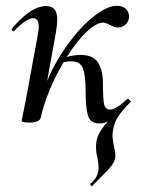

<svg xmlns="http://www.w3.org/2000/svg" viewBox="-20 -416 490 664"><path d="M211 -219Q236 -226 259 -226Q303 -226 319.5 -199Q336 -172 336 -127Q336 -74 340 -55.5Q344 -37 361 -37Q381 -37 419 -73Q421 -75 424 -74Q427 -73 428 -70L433 -65Q399 -30 387 -10.5Q375 9 371 34Q369 46 369 51Q369 61 371 73Q373 85 374 90Q379 108 379 122Q379 129 378 132Q375 147 360.5 163.5Q346 180 299 227Q299 228 298 228Q296 228 293.5 224.5Q291 221 292 220Q306 208 312 197.5Q318 187 320 176Q321 172 321 163Q321 152 317 130Q312 110 312 92Q312 67 321.5 48Q331 29 353 4Q340 11 324 11Q293 11 284.5 -15.5Q276 -42 276 -104Q276 -154 267 -179Q258 -204 226 -204Q215 -204 200 -201Q173 -156 152 -105.5Q131 -55 121 -9Q119 -1 109 3.5Q99 8 82 8Q55 8 55 1L59 -19Q68 -62 70 -74L111 -297Q114 -312 114 -322Q114 -353 95 -353Q71 -353 29 -309Q28 -308 26 -308Q23 -308 21 -311.5Q19 -315 21 -317Q55 -357 84 -376Q113 -395 140 -395Q160 -395 169 -383.5Q178 -372 178 -347Q178 -332 173 -302L143 -136Q173 -207 217.5 -267Q262 -327 307 -361.5Q352 -396 384 -396Q405 -396 416.5 -384Q428 -372 426 -354Q424 -340 413.5 -330.5Q403 -321 387 -321Q374 -321 358 -331Q344 -338 338 -338Q313 -338 279 -305.5Q245 -273 211 -219Z"/></svg>

Font: CormorantInfant-MediumItalic
Style: Italic
Weight: 500
Italic angle: -10°
Designer: Christian Thalmann (Catharsis Fonts)
Foundry: Catharsis Fonts
Version: Version 3.303